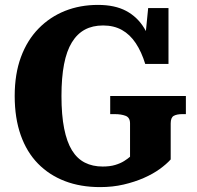

<svg xmlns="http://www.w3.org/2000/svg" viewBox="-20 -747 804 784"><path d="M677 -243V-96Q660 -77 632.5 -57Q605 -37 567.5 -20.5Q530 -4 485 6.5Q440 17 389 17Q309 17 245 -7.5Q181 -32 135 -79Q89 -126 64.5 -195.5Q40 -265 40 -355Q40 -445 65.5 -514Q91 -583 137.5 -630.5Q184 -678 245.5 -702.5Q307 -727 380 -727Q449 -727 495 -702.5Q541 -678 569 -632Q597 -586 609 -522L569 -552L585 -714H668V-486H573Q558 -535 534.5 -570.5Q511 -606 478 -624.5Q445 -643 401 -643Q358 -643 326.5 -626Q295 -609 273.5 -574Q252 -539 241.5 -484.5Q231 -430 231 -355Q231 -277 242 -222Q253 -167 274 -133Q295 -99 326.5 -83Q358 -67 399 -67Q429 -67 450.5 -73.5Q472 -80 487 -89.5Q502 -99 511 -107V-243Q511 -267 493 -274Q475 -281 448 -281H430V-355H739V-281H725Q702 -281 689.5 -274Q677 -267 677 -243Z"/></svg>

Font: Roboto Serif SemiCondensed
Style: Bold
Weight: 700
Width: 4
Designer: Greg Gazdowicz
Foundry: Commercial Type
Version: Version 1.007